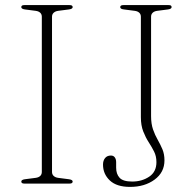

<svg xmlns="http://www.w3.org/2000/svg" viewBox="-20 -720 752 753"><path d="M184 -45.5Q184 -36 190.5 -30Q197 -24 208 -22.5L250.5 -17Q265 -15 265 -8Q265 -4.5 262.2 -2.2Q259.5 0 252.5 0H75.5Q69 0 66.2 -2.2Q63.5 -4.5 63.5 -8Q63.5 -15 77.5 -17L120 -22.5Q131.5 -24 137.8 -30Q144 -36 144 -45.5V-654.5Q144 -664 137.8 -670Q131.5 -676 120 -677.5L77.5 -683Q63.5 -685 63.5 -692Q63.5 -696 66.2 -698Q69 -700 75.5 -700H252.5Q259.5 -700 262.2 -698Q265 -696 265 -692Q265 -685 250.5 -683L208 -677.5Q197 -676 190.5 -670Q184 -664 184 -654.5ZM625 -91Q625 -44 586.2 -15.5Q547.5 13 490 13Q437.5 13 410.8 -12.2Q384 -37.5 384 -74.5Q384 -90 392 -100Q400 -110 415 -110Q425 -110 430.2 -102.8Q435.5 -95.5 435.5 -84V-62.5Q435.5 -37.5 449 -22.8Q462.5 -8 498.5 -8Q536.5 -8 565 -27Q593.5 -46 593.5 -84Q593.5 -107.5 584.2 -125.8Q575 -144 563 -162.5Q551 -181 541.8 -204.5Q532.5 -228 532.5 -261V-654.5Q532.5 -664 526.2 -670Q520 -676 508.5 -677.5L466 -683Q458 -684 454.8 -686.2Q451.5 -688.5 451.5 -692Q451.5 -696 454.5 -698Q457.5 -700 464 -700H641Q648 -700 650.5 -698Q653 -696 653 -692Q653 -685 639 -683L596.5 -677.5Q585 -676 578.8 -670Q572.5 -664 572.5 -654.5V-264.5Q572.5 -234.5 580.2 -212.2Q588 -190 598.5 -171.8Q609 -153.5 617 -134.5Q625 -115.5 625 -91Z"/></svg>

Font: Fraunces Thin
Style: Regular
Weight: 250
Version: Version 1.000;[b76b70a41]